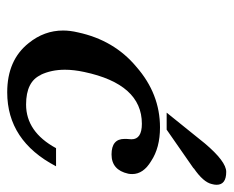

<svg xmlns="http://www.w3.org/2000/svg" viewBox="-76 -556 632 519"><g transform="rotate(90 239.5 -296.0)"><path d="M330 -431H284L367 -534Q416 -592 444 -592Q479 -592 479 -566Q479 -560 477 -553Q472 -530 434 -504H435ZM429 -132Q360 0 229 0Q142 0 96 -58Q62 -100 62 -151Q62 -170 67 -191Q88 -289 160 -349Q233 -413 324 -413Q379 -413 415 -389Q450 -368 450 -338Q450 -332 449 -327Q439 -282 397 -282Q355 -282 355 -317Q355 -320 355 -322L356 -336Q356 -364 314 -364Q207 -364 174 -208Q168 -180 168 -156Q168 -119 182 -90V-91Q200 -51 262 -51Q336 -51 380 -132Z"/></g></svg>

Font: New Athena Unicode
Style: Bold Italic
Weight: 700
Designer: J. Rusten 1997; rev. by R. Hancock 2001, 2002, rev. by D. Mastronarde 2002-2021
Foundry: Society for Classical Studies (formerly American Philological Association)
Version: Version 5.008